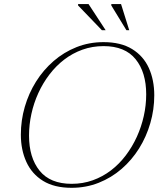

<svg xmlns="http://www.w3.org/2000/svg" viewBox="-20 -886 762 916"><path d="M118.5 -239Q118.5 -134 169 -71.5Q219.5 -9 322 -9Q375.5 -9 422.8 -26Q470 -43 509.5 -73.2Q549 -103.5 580 -144.5Q611 -185.5 632.8 -233.2Q654.5 -281 666 -332.5Q677.5 -384 677.5 -436Q677.5 -541 627 -603.5Q576.5 -666 474 -666Q420.5 -666 373.2 -649Q326 -632 286.5 -601.8Q247 -571.5 215.8 -530.5Q184.5 -489.5 162.8 -441.8Q141 -394 129.8 -342.5Q118.5 -291 118.5 -239ZM716 -431.5Q716 -363.5 697.2 -298.8Q678.5 -234 643.8 -178.2Q609 -122.5 560.2 -80.2Q511.5 -38 451 -14Q390.5 10 321.5 10Q239 10 185.5 -23Q132 -56 105.8 -113.5Q79.5 -171 79.5 -243.5Q79.5 -311.5 98.2 -376.2Q117 -441 152 -496.8Q187 -552.5 235.8 -594.8Q284.5 -637 344.8 -661Q405 -685 474 -685Q556.5 -685 610.2 -652Q664 -619 690 -561.8Q716 -504.5 716 -431.5ZM484 -742H466L352.5 -860V-866.5H402.5ZM596.5 -742H583L511 -860V-866.5H557.5Z"/></svg>

Font: Newsreader 24pt ExtraLight
Style: Italic
Weight: 250
Italic angle: -17°
Designer: Hugues Gentile
Foundry: Production Type
Version: Version 1.003